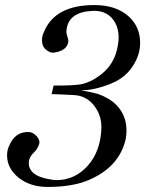

<svg xmlns="http://www.w3.org/2000/svg" viewBox="-20 -723 604 759"><path d="M526 -504Q497 -424 420 -393Q354 -366 300 -366Q341 -359 366 -352Q412 -336 439 -309Q480 -268 480 -207Q480 -176 470 -149Q436 -52 320 -7Q259 16 169 16Q99 16 53 -21Q8 -58 8 -108Q8 -129 15 -144Q39 -204 95 -201Q111 -200 125 -184.5Q139 -169 135 -154Q129 -134 112 -118Q96 -103 94 -83Q92 -55 114 -37.5Q136 -20 183 -13Q195 -11 203 -11Q257 -11 300 -43Q360 -89 376 -171Q381 -201 381 -219Q381 -258 363 -289Q332 -343 275 -347Q221 -350 184 -351L192 -385Q265 -384 302 -390Q338 -398 372 -423Q420 -457 438 -511Q449 -547 449 -575Q449 -607 436 -632Q408 -683 346 -680Q251 -676 243 -605Q241 -595 246 -580Q251 -565 250 -557Q244 -522 193 -515Q179 -513 164 -525Q146 -538 146 -564Q146 -580 153 -595Q196 -703 353 -703Q440 -703 490 -657Q534 -616 534 -553Q534 -530 526 -504Z"/></svg>

Font: GFS Didot
Style: Italic
Weight: 400
Italic angle: -12°
Designer: Takis Katsoulidis and George D. Matthiopoulos
Foundry: George Matthiopoulos and Takis Katsoulidis
Version: Version 1.0